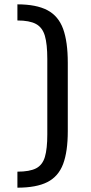

<svg xmlns="http://www.w3.org/2000/svg" viewBox="-20 -785 415 878"><path d="M59.6 73.2V0Q115.2 0 144.8 -15.1Q174.3 -30.3 185.3 -67.4Q196.3 -104.5 196.3 -170.4V-515.6Q196.3 -583.5 185.1 -621.6Q173.8 -659.7 144.3 -675.5Q114.7 -691.4 59.6 -691.4V-765.1Q146 -765.1 196.5 -738.5Q247.1 -711.9 268.6 -653.1Q290 -594.2 290 -497.6V-185.5Q290 -91.8 268.6 -34.9Q247.1 22 196.8 47.6Q146.5 73.2 59.6 73.2Z"/></svg>

Font: Monda
Style: Regular
Weight: 400
Designer: Vernon Adams
Foundry: Vernon Adams
Version: Version 2.100; ttfautohint (v1.8.3)